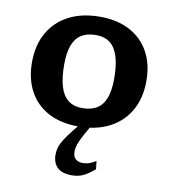

<svg xmlns="http://www.w3.org/2000/svg" viewBox="-83 -578 789 891"><g transform="rotate(10 311.0 -133.0)"><path d="M308.5 -75Q348.5 -75 376 -91.2Q403.5 -107.5 417.2 -142.8Q431 -178 431 -234.5Q431 -298 418.2 -339Q405.5 -380 379.8 -400Q354 -420 313.5 -420Q273 -420 245.8 -403.8Q218.5 -387.5 204.8 -352.2Q191 -317 191 -260Q191 -197 203.5 -156Q216 -115 242 -95Q268 -75 308.5 -75ZM305 12Q222.5 12 163.8 -19.2Q105 -50.5 73.5 -108.2Q42 -166 42 -244.5Q42 -325 75.2 -383.8Q108.5 -442.5 170.2 -474.8Q232 -507 317 -507Q399 -507 458 -475.5Q517 -444 548.5 -386.5Q580 -329 580 -250Q580 -170 546.5 -111Q513 -52 451.5 -20Q390 12 305 12ZM340.5 40Q328 63.5 321 79.2Q314 95 311.2 107Q308.5 119 308.5 130.5Q308.5 153 320.8 164.2Q333 175.5 354.5 175.5Q369.5 175.5 383 171.5Q396.5 167.5 416.5 155L421 193Q390 219.5 367 230Q344 240.5 315 240.5Q267.5 240.5 245.8 218.5Q224 196.5 224 159Q224 142 228.8 125.2Q233.5 108.5 247 86.8Q260.5 65 286 33L338 -31H381.5Z"/></g></svg>

Font: Newsreader 9pt SemiBold
Style: Regular
Weight: 600
Designer: Hugues Gentile
Foundry: Production Type
Version: Version 1.003